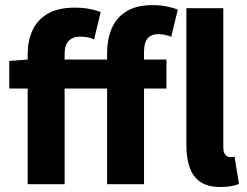

<svg xmlns="http://www.w3.org/2000/svg" viewBox="-20 -733 983 764"><path d="M90.1 0V-518.3Q90.1 -569.1 108.8 -611.2Q127.5 -653.3 169 -677.9Q210.5 -702.6 278 -702.6Q310 -702.6 337.1 -697.3Q364.2 -691.9 380.7 -684.6L354.3 -576.2Q342.7 -581.9 329.4 -584.6Q316.1 -587.2 295.8 -587.2Q270.6 -587.2 253.8 -570.8Q237.1 -554.4 237.1 -519.3V0ZM406.1 0V-521.8Q406.1 -574.6 423.8 -617.9Q441.4 -661.2 481.5 -686.9Q521.7 -712.6 588.7 -712.6Q620.1 -712.6 645.9 -706.9Q671.6 -701.3 687.6 -694.9L661.1 -586.5Q648.6 -592.1 635.3 -594.6Q622.1 -597.2 609.7 -597.2Q582.9 -597.2 568 -580.8Q553.1 -564.4 553.1 -526.1V0ZM16.8 -380.8V-490.5L91.8 -496.1H642.4V-380.8ZM857.1 11.1Q806.6 11.1 777.1 -9.3Q747.5 -29.7 734.6 -67.2Q721.6 -104.6 721.6 -154.9V-700.4H868.5V-148.9Q868.5 -125.2 877.4 -116.4Q886.2 -107.5 895.7 -107.5Q900.2 -107.5 903.7 -108Q907.2 -108.5 913.2 -109.5L931 -1.1Q919.3 4 900.8 7.6Q882.2 11.1 857.1 11.1Z"/></svg>

Font: Source Sans 3
Style: Regular
Weight: 200
Designer: Paul D. Hunt
Foundry: Adobe
Version: Version 3.046;hotconv 1.0.118;makeotfexe 2.5.65603